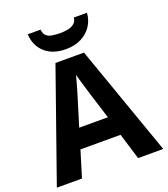

<svg xmlns="http://www.w3.org/2000/svg" viewBox="-165 -1054 1021 1170"><g transform="rotate(-20 345.0 -469.5)"><path d="M527 0 475 -170H215L163 0H0L252 -717H437L690 0ZM387 -463Q382 -480 374 -506Q366 -532 358 -559Q350 -586 345 -606Q340 -586 331.5 -556.5Q323 -527 315.5 -500.5Q308 -474 304 -463L253 -297H439ZM537 -939Q534 -891 508.5 -853.5Q483 -816 441 -795Q399 -774 343 -774Q257 -774 207 -819Q157 -864 153 -939H236Q239 -911 253.5 -898Q268 -885 292 -881.5Q316 -878 344 -878Q368 -878 391.5 -882.5Q415 -887 432 -900Q449 -913 452 -939Z"/></g></svg>

Font: Noto Sans Telugu
Style: Regular
Weight: 400
Designer: Jelle Bosma - Monotype Design Team
Foundry: Monotype Imaging Inc.
Version: Version 2.003